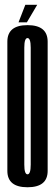

<svg xmlns="http://www.w3.org/2000/svg" viewBox="-20 -785 232 809"><path d="M95.9 4Q11 4 11 -65.1Q11 -134.2 11 -337.4Q11 -539.9 11 -609.5Q11 -679.1 95.9 -679.1Q180.8 -679.1 180.8 -609.2Q180.8 -539.2 180.8 -337.4Q180.8 -134.2 180.8 -65.1Q180.8 4 95.9 4ZM95.9 -50.5Q109.4 -50.5 109.4 -91.2Q109.4 -132 109.4 -337.4Q109.4 -544 109.4 -584.3Q109.4 -624.6 95.9 -624.6Q82.4 -624.6 82.4 -584.3Q82.4 -544 82.4 -337.4Q82.4 -132 82.4 -91.2Q82.4 -50.5 95.9 -50.5ZM58.1 -691 86.7 -764.8H136.8L93.3 -691Z"/></svg>

Font: Anybody UltraCondensed Thin
Style: Regular
Weight: 100
Width: 1
Designer: Tyler Finck
Foundry: Etcetera Type Company
Version: Version 1.110